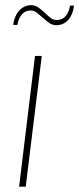

<svg xmlns="http://www.w3.org/2000/svg" viewBox="-20 -704 299 724"><path d="M29.5 0ZM137.5 -493 77 0H52L112 -493ZM193.5 -628.5Q215.5 -628.5 228 -643.8Q240.5 -659 244 -683H259Q257.5 -667.5 252.2 -654Q247 -640.5 238.8 -630.5Q230.5 -620.5 218.8 -614.8Q207 -609 192.5 -609Q177.5 -609 165.2 -617.8Q153 -626.5 141.8 -636.8Q130.5 -647 119.5 -655.8Q108.5 -664.5 95.5 -664.5Q74.5 -664.5 61.8 -648.8Q49 -633 45.5 -610H29.5Q31.5 -625.5 37 -639Q42.5 -652.5 51 -662.5Q59.5 -672.5 71.2 -678.5Q83 -684.5 97.5 -684.5Q113 -684.5 125 -675.8Q137 -667 148 -656.5Q159 -646 169.8 -637.2Q180.5 -628.5 193.5 -628.5Z"/></svg>

Font: Lato Thin
Style: Italic
Weight: 200
Italic angle: -7°
Designer: Lukasz Dziedzic
Foundry: tyPoland Lukasz Dziedzic
Version: Version 2.007; 2014-02-27